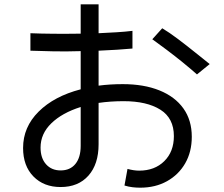

<svg xmlns="http://www.w3.org/2000/svg" viewBox="-20 -825 1040 890"><path d="M121 -590V-671Q169 -669 230 -668.5Q291 -668 354 -669V-805H437V-671Q481 -673 521.5 -675.5Q562 -678 594 -682V-600Q563 -597 522.5 -594.5Q482 -592 437 -590V-428Q490 -435 549 -435Q647 -435 719 -406Q791 -377 830 -322.5Q869 -268 869 -191Q869 -121 838.5 -68Q808 -15 754 15Q700 45 630 45Q613 45 595 43Q577 41 557 35L571 -42Q601 -34 625 -34Q697 -34 741.5 -78Q786 -122 786 -194Q786 -277 723.5 -316.5Q661 -356 553 -356Q492 -356 437 -348V-156Q437 -64 390 -11Q343 42 261 42Q183 42 135 -7Q87 -56 87 -139Q87 -236 159 -307.5Q231 -379 354 -411V-588Q291 -586 230 -587Q169 -588 121 -590ZM893 -480Q865 -505 827.5 -535.5Q790 -566 752 -594.5Q714 -623 686 -643L732 -694Q764 -675 804.5 -644.5Q845 -614 884 -582.5Q923 -551 952 -528ZM168 -141Q168 -92 193.5 -63.5Q219 -35 261 -35Q305 -35 329.5 -65Q354 -95 354 -149V-329Q268 -302 218 -253.5Q168 -205 168 -141Z"/></svg>

Font: Murecho
Style: Regular
Weight: 400
Designer: Neil Summerour
Foundry: Positype
Version: Version 1.010; ttfautohint (v1.8.3)